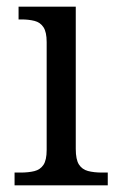

<svg xmlns="http://www.w3.org/2000/svg" viewBox="-20 -556 355 576"><path d="M23.7 0V-38.3H41.3Q65.7 -38.3 83.2 -42.7Q100.7 -47 110.3 -61.3Q120 -75.7 120 -106.3V-429.7Q120 -460 110.3 -474.5Q100.7 -489 83.5 -493.3Q66.3 -497.7 44 -497.7H35.7V-536H207.3V-109.3Q207.3 -77.3 216.8 -62.5Q226.3 -47.7 244 -43Q261.7 -38.3 286.3 -38.3H303.3V0Z"/></svg>

Font: Noto Serif Hentaigana ExtraLight
Style: Regular
Weight: 200
Designer: Kazuhiro Yamada
Foundry: nipponia
Version: Version 1.000